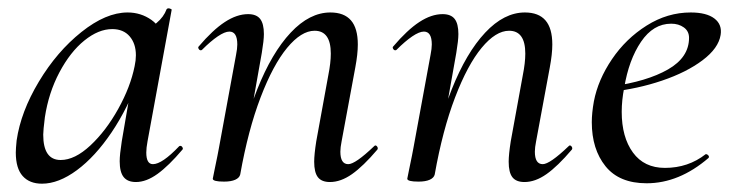

<svg xmlns="http://www.w3.org/2000/svg" viewBox="-20 -429 1766 462"><path d="M18 -62Q18 -71 20 -91Q30 -160 73.5 -232.5Q117 -305 176 -352Q235 -399 287 -399Q319 -399 344.5 -381Q370 -363 373 -328L325 -357Q339 -359 356.5 -373.5Q374 -388 381 -407Q383 -409 385 -409Q388 -409 391 -407.5Q394 -406 393 -405L335 -89Q332 -73 332 -62Q332 -34 348 -34Q370 -34 411 -77Q412 -78 414 -78Q417 -78 419 -74.5Q421 -71 419 -69Q386 -30 359 -10.5Q332 9 307 9Q287 9 277.5 -3Q268 -15 268 -41Q268 -57 273 -89L297 -229L316 -246Q288 -169 248.5 -110.5Q209 -52 165 -19.5Q121 13 81 13Q51 13 34.5 -5.5Q18 -24 18 -62ZM304 -270Q307 -284 307 -296Q307 -324 292 -341.5Q277 -359 250 -359Q217 -359 183 -331.5Q149 -304 123 -255Q97 -206 88 -147Q84 -115 84 -105Q84 -44 126 -44Q160 -44 197.5 -79Q235 -114 264.5 -167Q294 -220 304 -270Z M736 -40Q736 -57 741 -89L770 -248Q776 -278 776 -300Q776 -355 737 -355Q705 -355 671 -314Q637 -273 607 -194.5Q577 -116 558 -9L544 -10Q564 -126 599 -214Q634 -302 679.5 -350.5Q725 -399 775 -399Q808 -399 824.5 -380Q841 -361 841 -322Q841 -299 835 -267L802 -89Q799 -74 799 -64Q799 -34 818 -34Q835 -34 880 -77Q882 -79 883 -79Q886 -79 888 -75.5Q890 -72 888 -69Q854 -29 827 -10Q800 9 774 9Q754 9 745 -2.5Q736 -14 736 -40ZM492 1 496 -19Q505 -62 507 -74L548 -297Q551 -312 551 -322Q551 -353 532 -353Q521 -353 504 -341.5Q487 -330 466 -309Q465 -308 463 -308Q460 -308 458 -311.5Q456 -315 458 -317Q492 -357 521 -376Q550 -395 577 -395Q597 -395 606 -383.5Q615 -372 615 -347Q615 -332 610 -302L558 -9Q556 -1 546 3.5Q536 8 519 8Q492 8 492 1Z M1204 -40Q1204 -57 1209 -89L1238 -248Q1244 -278 1244 -300Q1244 -355 1205 -355Q1173 -355 1139 -314Q1105 -273 1075 -194.5Q1045 -116 1026 -9L1012 -10Q1032 -126 1067 -214Q1102 -302 1147.5 -350.5Q1193 -399 1243 -399Q1276 -399 1292.5 -380Q1309 -361 1309 -322Q1309 -299 1303 -267L1270 -89Q1267 -74 1267 -64Q1267 -34 1286 -34Q1303 -34 1348 -77Q1350 -79 1351 -79Q1354 -79 1356 -75.5Q1358 -72 1356 -69Q1322 -29 1295 -10Q1268 9 1242 9Q1222 9 1213 -2.5Q1204 -14 1204 -40ZM960 1 964 -19Q973 -62 975 -74L1016 -297Q1019 -312 1019 -322Q1019 -353 1000 -353Q989 -353 972 -341.5Q955 -330 934 -309Q933 -308 931 -308Q928 -308 926 -311.5Q924 -315 926 -317Q960 -357 989 -376Q1018 -395 1045 -395Q1065 -395 1074 -383.5Q1083 -372 1083 -347Q1083 -332 1078 -302L1026 -9Q1024 -1 1014 3.5Q1004 8 987 8Q960 8 960 1Z M1404 -135Q1404 -157 1409 -185Q1419 -237 1452.5 -286.5Q1486 -336 1536 -367.5Q1586 -399 1642 -399Q1680 -399 1699 -384.5Q1718 -370 1714 -345Q1709 -313 1670.5 -284Q1632 -255 1573 -235Q1514 -215 1449 -208L1451 -221Q1537 -233 1587.5 -262Q1638 -291 1638 -338Q1638 -354 1625.5 -363Q1613 -372 1595 -372Q1552 -372 1522.5 -328.5Q1493 -285 1482 -218Q1476 -188 1476 -160Q1476 -99 1503 -62Q1530 -25 1580 -25Q1636 -25 1678 -58H1679Q1682 -58 1684.5 -55Q1687 -52 1685 -49Q1614 12 1536 12Q1470 12 1437 -29Q1404 -70 1404 -135Z"/></svg>

Font: Cormorant Garamond Medium
Style: Italic
Weight: 500
Italic angle: -10°
Designer: Christian Thalmann (Catharsis Fonts)
Foundry: Catharsis Fonts
Version: Version 4.000